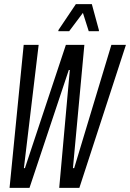

<svg xmlns="http://www.w3.org/2000/svg" viewBox="-20 -904 626 924"><path d="M26 0 94 -688H166L95 -95H100L297 -688H386L331 -95H337L516 -688H586L362 0H265L316 -567H311L122 0ZM261 -754V-759L345 -884H422L456 -759V-754H407L379 -842L313 -754Z"/></svg>

Font: Saira UltraCondensed Medium
Style: Italic
Weight: 500
Width: 1
Italic angle: -12°
Designer: Hector Gatti with collaboration of the Omnibus-Type team
Foundry: Omnibus-Type
Version: Version 1.101